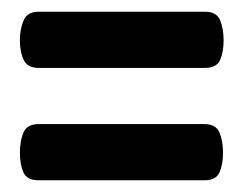

<svg xmlns="http://www.w3.org/2000/svg" viewBox="-20 -511 416 328"><path d="M330 -491Q350 -491 356 -476.5Q362 -462 362 -442Q362 -422 356 -408.5Q350 -395 330 -395H46Q27 -395 20.5 -408.5Q14 -422 14 -442Q14 -462 20.5 -476.5Q27 -491 46 -491ZM329 -299Q349 -299 355 -284.5Q361 -270 361 -250Q361 -230 355 -216.5Q349 -203 329 -203H46Q26 -203 20 -216.5Q14 -230 14 -250Q14 -270 20 -284.5Q26 -299 46 -299Z"/></svg>

Font: Triodion
Style: Regular
Weight: 400
Version: Version 1.201; ttfautohint (v1.8.4.7-5d5b)